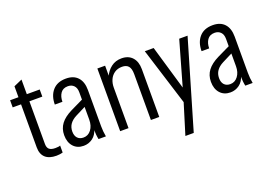

<svg xmlns="http://www.w3.org/2000/svg" viewBox="-112 -946 2077 1468"><g transform="rotate(-20 926.0 -212.0)"><path d="M201 10Q142 10 111 -18.5Q80 -47 80 -102V-599L148 -629V-105Q148 -75 163.5 -61.5Q179 -48 213 -48Q227 -48 237.5 -49.5Q248 -51 253 -54V3Q243 6 229 8Q215 10 201 10ZM12 -452V-510H253V-452Z M546 0Q542 -18 540 -39.5Q538 -61 538 -85H530V-387Q530 -422 511.5 -441Q493 -460 463 -460Q423 -460 403.5 -432Q384 -404 384 -362H322Q322 -433 360 -476.5Q398 -520 469 -520Q531 -520 564.5 -483.5Q598 -447 598 -380V-85Q598 -64 600 -42.5Q602 -21 606 0ZM423 10Q371 10 340 -24.5Q309 -59 309 -117Q309 -170 338.5 -209Q368 -248 429 -278L543 -333V-274L448 -226Q413 -208 395 -182.5Q377 -157 377 -122Q377 -88 394.5 -69Q412 -50 443 -50Q481 -50 505.5 -82Q530 -114 530 -164L542 -85Q529 -38 496.5 -14Q464 10 423 10Z M722 0V-510H785V-414H790V0ZM972 0V-373Q972 -418 955 -438Q938 -458 903 -458Q867 -458 841.5 -440.5Q816 -423 803 -394Q790 -365 790 -330L781 -421Q801 -466 836.5 -493Q872 -520 921 -520Q977 -520 1008.5 -485Q1040 -450 1040 -389V0Z M1178 205 1261 -65 1268 -89 1388 -510H1456L1246 205ZM1266 -5 1108 -510H1180L1306 -80Z M1740 0Q1736 -18 1734 -39.5Q1732 -61 1732 -85H1724V-387Q1724 -422 1705.5 -441Q1687 -460 1657 -460Q1617 -460 1597.5 -432Q1578 -404 1578 -362H1516Q1516 -433 1554 -476.5Q1592 -520 1663 -520Q1725 -520 1758.5 -483.5Q1792 -447 1792 -380V-85Q1792 -64 1794 -42.5Q1796 -21 1800 0ZM1617 10Q1565 10 1534 -24.5Q1503 -59 1503 -117Q1503 -170 1532.5 -209Q1562 -248 1623 -278L1737 -333V-274L1642 -226Q1607 -208 1589 -182.5Q1571 -157 1571 -122Q1571 -88 1588.5 -69Q1606 -50 1637 -50Q1675 -50 1699.5 -82Q1724 -114 1724 -164L1736 -85Q1723 -38 1690.5 -14Q1658 10 1617 10Z"/></g></svg>

Font: Instrument Sans Condensed
Style: Regular
Weight: 400
Width: 3
Designer: Rodrigo Fuenzalida
Foundry: fragTYPE
Version: Version 1.000;gftools[0.9.28]